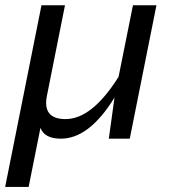

<svg xmlns="http://www.w3.org/2000/svg" viewBox="-53 -533 662 738"><path d="M102.5 -41.5 57.1 185.5H-33.2L106.4 -512.7H196.8L127.4 -165Q109.4 -75.2 198.7 -75.2Q300.8 -75.2 402.8 -237.8L458 -512.7H548.3L445.8 0H365.2L387.2 -158.2Q290 0 181.2 0Q117.7 0 102.5 -41.5Z"/></svg>

Font: Sansation
Style: Italic
Weight: 400
Designer: Bernd Montag
Version: Version 1.301